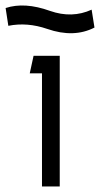

<svg xmlns="http://www.w3.org/2000/svg" viewBox="-70 -671 360 691"><path d="M145 -470.2V0H81.1V-407.2H37.1L50.8 -470.2ZM-49.8 -642.1Q18.6 -664.6 109.9 -631.8Q189 -604 259.8 -636.2L270 -571.8Q195.8 -533.7 100.1 -566.9Q27.8 -591.8 -40 -578.1Z"/></svg>

Font: Kreadon
Style: Regular
Weight: 400
Designer: kohakuno
Foundry: StudioGnu
Version: Version 1.000;Glyphs 3.1.2 (3151)